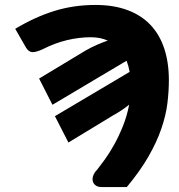

<svg xmlns="http://www.w3.org/2000/svg" viewBox="-20 -756 724 776"><path d="M138 -438.5 325.5 -551.5Q351 -566 373.2 -575.5Q395.5 -585 415.5 -592Q401 -598.5 383.8 -602Q366.5 -605.5 347 -605.5Q300 -605.5 250.8 -593.8Q201.5 -582 151.5 -556.5Q126 -545 111.2 -545.2Q96.5 -545.5 85.5 -563L41.5 -639.5Q120.5 -687 199 -711.5Q277.5 -736 366 -736Q439.5 -736 495.2 -715.2Q551 -694.5 588 -655.5Q625 -616.5 643.8 -560Q662.5 -503.5 662.5 -432Q662.5 -386.5 656.5 -338Q650.5 -289.5 632.2 -236.2Q614 -183 580.5 -124.2Q547 -65.5 492.5 0H390.5Q375.5 0 366.5 -6.8Q357.5 -13.5 355 -23.8Q352.5 -34 356.8 -46.2Q361 -58.5 372.5 -70Q384.5 -85 403 -110.5Q421.5 -136 440.5 -169.8Q459.5 -203.5 476.2 -244.8Q493 -286 502 -333Q488.5 -322 472.2 -311Q456 -300 436 -289L256.5 -180L202 -286.5L504 -465.5Q499.5 -490.5 491.5 -510.5L192 -332.5Z"/></svg>

Font: Lato Black
Style: Italic
Weight: 900
Italic angle: -7°
Designer: Lukasz Dziedzic
Foundry: tyPoland Lukasz Dziedzic
Version: Version 2.007; 2014-02-27